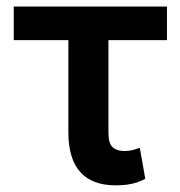

<svg xmlns="http://www.w3.org/2000/svg" viewBox="-20 -550 545 580"><path d="M484.4 -428.7H307.6V-149.4Q307.6 -116.7 320.3 -105.2Q333 -93.8 355.5 -93.8Q369.1 -93.8 378.7 -96.2Q388.2 -98.6 402.3 -103.5L418.9 -9.8Q397 1.5 376.5 5.6Q356 9.8 328.1 9.8Q258.8 9.8 222.7 -30Q186.5 -69.8 186.5 -151.4V-428.7H21.5V-530.3H484.4Z"/></svg>

Font: WEMIX Pretendard SemiBold
Style: Regular
Weight: 600
Designer: Base glyphs from Inter by Rasmus Andersson; Hangeul glyphs from Noto Sans CJK(Source Han Sans) by Jang Soo-young and Kan
Foundry: Kil Hyung-jin
Version: Version 1.000